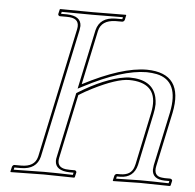

<svg xmlns="http://www.w3.org/2000/svg" viewBox="-49 -695 755 745"><g transform="rotate(5 329.0 -322.5)"><path d="M254.9 -319.8 202.1 -70.8Q194.3 -33.7 231.4 -28.8Q239.3 -27.8 248 -27.8H267.1Q273.4 -25.9 273.4 -20L269 -1L266.6 1Q265.6 1 148.4 -1Q113.3 -1 20 1L18.1 -1L22.5 -20Q25.4 -26.9 30.8 -27.8H58.1Q109.9 -27.8 120.1 -66.9Q120.6 -69.3 121.1 -70.8L228 -574.2Q236.3 -613.8 195.3 -617.7Q189 -618.2 183.6 -618.2H156.2Q149.9 -620.1 149.9 -626L154.3 -645L156.2 -646Q157.2 -646 282.2 -645L411.1 -646L413.1 -645L409.2 -626Q406.2 -618.7 399.4 -618.2H373.5Q318.8 -616.7 309.1 -574.2L264.2 -362.8Q414.1 -440.9 511.7 -440.9Q657.2 -439 625 -282.2L580.1 -71.8Q571.8 -32.2 606 -28.8Q610.8 -28.3 617.2 -27.8H638.2Q646.5 -25.9 646.5 -20L642.1 -1L638.7 1Q637.7 1 523.4 -1L418.9 1L417 -1L421.4 -20Q424.3 -27.3 431.2 -27.8H443.8Q485.4 -27.8 496.1 -60.1Q498 -65.9 499.5 -71.8L542 -273.9Q564.9 -381.3 470.2 -393.6Q459 -395 446.8 -395Q398.4 -395 306.2 -348.6Q279.3 -335 254.9 -319.8ZM246.1 -326.2 249.5 -328.6Q351.1 -391.6 430.2 -403.3Q439.9 -404.8 446.8 -404.8Q537.1 -404.8 553.2 -337.4Q556.2 -324.2 556.6 -310.5Q556.2 -292 551.8 -272L509.3 -69.8Q496.6 -18.6 443.8 -18.1Q441.9 -18.1 437.5 -18.1Q433.1 -18.1 431.2 -18.1L429.2 -9.3Q490.2 -10.7 523.4 -11.2Q562 -11.2 633.8 -9.3L635.7 -18.1H617.2Q569.3 -19.5 568.4 -56.6Q568.8 -64.9 570.3 -74.2L615.2 -284.2Q640.1 -408.2 550.8 -427.2Q532.7 -430.7 511.7 -431.2Q415.5 -430.7 269 -354L250 -344.2L299.3 -576.2Q312 -627.4 373.5 -627.9Q377.9 -627.9 386.2 -627.9Q395 -627.9 399.4 -627.9L400.9 -635.7Q313.5 -634.8 282.2 -634.8Q246.6 -634.8 162.6 -635.7L160.6 -627.9H183.6Q238.8 -626.5 239.7 -587.4Q239.3 -579.6 237.8 -571.8L130.9 -68.8Q118.2 -18.6 58.1 -18.1Q53.7 -18.1 44.9 -18.1Q36.1 -18.1 32.2 -18.1L30.3 -9.3Q117.7 -11.2 148.4 -11.2Q184.6 -11.2 260.7 -9.3L262.7 -18.1H248Q191.4 -19.5 190.4 -57.6Q190.4 -65.4 192.4 -73.2Z"/></g></svg>

Font: Linux Biolinum Outline O
Style: Italic
Weight: 400
Italic angle: -12°
Designer: Philipp H. Poll
Foundry: Philipp H. Poll
Version: Version 0.6.2